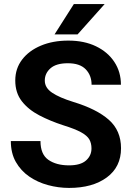

<svg xmlns="http://www.w3.org/2000/svg" viewBox="-20 -922 656 952"><path d="M433.6 -186Q433.6 -211.9 422.9 -230.7Q412.1 -249.5 382.1 -266.1Q352.1 -282.7 293.9 -300.8Q229 -321.8 174.8 -350.1Q120.6 -378.4 88.1 -420.2Q55.7 -461.9 55.7 -522.9Q55.7 -582 89.6 -626.5Q123.5 -670.9 182.9 -695.8Q242.2 -720.7 318.8 -720.7Q397.5 -720.7 456.1 -692.4Q514.6 -664.1 547.1 -614.7Q579.6 -565.4 579.6 -502H434.1Q434.1 -548.3 405 -578.4Q376 -608.4 316.4 -608.4Q258.8 -608.4 230.5 -583.5Q202.1 -558.6 202.1 -522.5Q202.1 -486.8 238.3 -462.4Q274.4 -438 343.8 -416.5Q459.5 -381.3 519.8 -327.9Q580.1 -274.4 580.1 -187Q580.1 -94.2 509.5 -42.2Q439 9.8 322.3 9.8Q269.5 9.8 218 -4.2Q166.5 -18.1 125 -46.6Q83.5 -75.2 58.6 -118.9Q33.7 -162.6 33.7 -222.7H180.7Q180.7 -156.7 220 -129.4Q259.3 -102.1 322.3 -102.1Q378.9 -102.1 406.2 -126Q433.6 -149.9 433.6 -186ZM250.5 -751.5 346.2 -901.9H499L364.7 -751.5Z"/></svg>

Font: Vazirmatn UI FD
Style: Bold
Weight: 700
Designer: Saber Rastikerdar
Foundry: Saber Rastikerdar
Version: Version 33.003